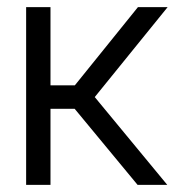

<svg xmlns="http://www.w3.org/2000/svg" viewBox="-20 -520 523 540"><path d="M53.5 -500H122V-280H190.5L368 -500H451.5L246.5 -247L450.5 0H367L190 -214H122V0H53.5Z"/></svg>

Font: Overused Grotesk Book
Style: Regular
Weight: 375
Version: Version 0.004